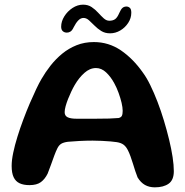

<svg xmlns="http://www.w3.org/2000/svg" viewBox="-20 -784 796 824"><path d="M644.5 20Q620.5 20 602.2 9.8Q584 -0.5 570.5 -22.5Q565.5 -34.5 560.5 -50Q555.5 -65.5 550.5 -81.8Q545.5 -98 540 -113.2Q534.5 -128.5 528.5 -140Q520.5 -155.5 510 -163.2Q499.5 -171 481 -174Q472 -175.5 454.8 -177Q437.5 -178.5 416.8 -179.5Q396 -180.5 377.5 -180.5Q349.5 -180.5 320.8 -179Q292 -177.5 271 -175.5Q252.5 -173 242.5 -166.8Q232.5 -160.5 226 -147Q219.5 -134 212.8 -115.8Q206 -97.5 199 -77.5Q192 -57.5 184.5 -39Q173 -15.5 155.5 -2.5Q138 10.5 106.5 10.5Q81 10.5 64 2.5Q47 -5.5 38.5 -23.5Q30 -41.5 30 -72Q30 -96.5 36.8 -128.8Q43.5 -161 54.8 -197.2Q66 -233.5 79.8 -270.2Q93.5 -307 108 -340.8Q122.5 -374.5 135.5 -401.8Q148.5 -429 158 -445Q175 -474.5 197.2 -502.8Q219.5 -531 247.2 -553.8Q275 -576.5 308.8 -590Q342.5 -603.5 383 -603.5Q446.5 -603.5 499 -567.8Q551.5 -532 593.5 -472Q609.5 -450.5 625.2 -418.2Q641 -386 656 -347Q671 -308 683.5 -266.5Q696 -225 705.8 -184.8Q715.5 -144.5 720.8 -109.8Q726 -75 726 -49.5Q726 -11.5 704 4.2Q682 20 644.5 20ZM489 -277.5Q499.5 -280 503 -287Q506.5 -294 506.5 -308.5Q506.5 -322.5 501.8 -342.8Q497 -363 489 -385.2Q481 -407.5 470.5 -426.5Q455.5 -454.5 435.5 -473.2Q415.5 -492 392 -492Q365.5 -492 342 -471Q318.5 -450 300.5 -419Q293.5 -407 286 -391.2Q278.5 -375.5 272 -359Q265.5 -342.5 261.5 -327.8Q257.5 -313 257.5 -302.5Q257.5 -287 270.2 -280.8Q283 -274.5 308 -274.5Q355 -274.5 389.5 -274.5Q424 -274.5 448.5 -275.2Q473 -276 489 -277.5ZM267 -644Q256.5 -644 249.5 -650.2Q242.5 -656.5 242.5 -669.5Q242.5 -692 256 -713.8Q269.5 -735.5 291.2 -749.8Q313 -764 336.5 -764Q358 -764 373.5 -753.5Q389 -743 401.2 -729.5Q413.5 -716 425 -705.5Q436.5 -695 449 -695Q464.5 -695 474 -701.8Q483.5 -708.5 492 -728.5Q499 -744.5 505.8 -750.2Q512.5 -756 523 -756Q530.5 -756 537 -750.5Q543.5 -745 543.5 -729.5Q543.5 -706 530.2 -685.8Q517 -665.5 496.2 -653.2Q475.5 -641 452.5 -641Q430.5 -641 414.5 -651Q398.5 -661 385.8 -674Q373 -687 361.8 -697Q350.5 -707 338.5 -707Q326 -707 315.8 -696.2Q305.5 -685.5 296.5 -667.5Q290 -653.5 282.8 -648.8Q275.5 -644 267 -644Z"/></svg>

Font: Gluten Medium
Style: Regular
Weight: 500
Designer: Tyler Finck
Foundry: Etcetera Type Company
Version: Version 1.300